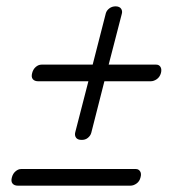

<svg xmlns="http://www.w3.org/2000/svg" viewBox="-20 -653 537 606"><path d="M237 -211.5Q225 -211.5 220 -218.5Q215 -225.5 217.5 -235.5L259 -396.5H100.5Q89 -396.5 83.5 -403.2Q78 -410 81.5 -422.5Q84.5 -434.5 93 -441.8Q101.5 -449 111 -449H272.5L314 -611Q316.5 -620 325 -626.5Q333.5 -633 345.5 -633Q357.5 -632.5 362.2 -625.5Q367 -618.5 364.5 -609.5L323 -449H473Q482 -449 486.5 -441.8Q491 -434.5 488 -422.5Q484.5 -410 475 -403.2Q465.5 -396.5 455.5 -396.5H309.5L268 -233.5Q265.5 -224.5 257.2 -217.8Q249 -211 237 -211.5ZM17.5 -93Q20.5 -105 29 -112.2Q37.5 -119.5 46.5 -119.5H409Q417.5 -119.5 422.2 -112.2Q427 -105 423.5 -93Q420.5 -80.5 411 -73.8Q401.5 -67 391.5 -67H36.5Q25 -67 19.5 -73.8Q14 -80.5 17.5 -93Z"/></svg>

Font: Fraunces 144pt S050
Style: Bold Italic
Weight: 700
Italic angle: -16°
Version: Version 1.000; ttfautohint (v1.8.3)